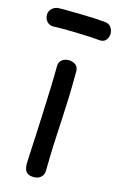

<svg xmlns="http://www.w3.org/2000/svg" viewBox="-121 -811 542 876"><g transform="rotate(15 150.5 -372.5)"><path d="M104 -501Q104 -515 110.5 -524Q117 -533 127.5 -537.5Q138 -542 149 -542Q168 -542 181.5 -532Q195 -522 195 -501Q195 -429 193 -373Q191 -317 188 -266Q185 -215 182.5 -158.5Q180 -102 179 -28Q179 -9 166 3Q153 15 133 15Q114 15 103.5 8Q93 1 89.5 -10.5Q86 -22 86 -37Q86 -46 88 -82Q90 -118 92.5 -170.5Q95 -223 97.5 -283Q100 -343 102 -400Q104 -457 104 -501ZM41 -672Q22 -672 10.5 -685Q-1 -698 -1 -717Q-1 -734 12 -746Q25 -758 41 -759Q59 -760 88.5 -759.5Q118 -759 151 -758.5Q184 -758 214 -756.5Q244 -755 262 -753Q282 -752 292 -738Q302 -724 302 -708Q302 -691 292 -678Q282 -665 262 -666Q244 -668 214.5 -669.5Q185 -671 151.5 -672Q118 -673 88.5 -673Q59 -673 41 -672Z"/></g></svg>

Font: Playpen Sans Hebrew
Style: Regular
Weight: 400
Designer: Tom Grace, Laura Meseguer, Veronika Burian, José Scaglione
Foundry: TypeTogether
Version: Version 2.000